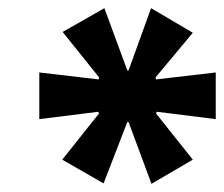

<svg xmlns="http://www.w3.org/2000/svg" viewBox="-20 -741 547 469"><path d="M233 -293 132 -351 222 -464 220 -468 76 -450V-564L221 -547L222 -552L133 -663L235 -721L291 -569H294L349 -721L451 -661L360 -552L361 -547L507 -564V-450L363 -468L361 -464L451 -351L350 -292L294 -443H291Z"/></svg>

Font: Nunito Sans 6pt ExtraBold
Style: Italic
Weight: 800
Italic angle: -9°
Version: Version 3.101;gftools[0.9.27]